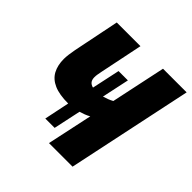

<svg xmlns="http://www.w3.org/2000/svg" viewBox="-184 -871 1029 1029"><g transform="rotate(45 330.5 -357.0)"><path d="M331.1 0 386.2 -257.8Q372.6 -250 357.9 -244.4Q343.3 -238.8 328.1 -234.4L294.9 -79.1H224.1L253.9 -222.7Q187 -222.7 146.2 -240.5Q105.5 -258.3 86.9 -292.7Q68.4 -327.1 68.4 -375.5Q68.4 -390.1 71 -410.4Q73.7 -430.7 77.6 -451.2L130.9 -713.9H310.5L260.3 -470.2Q257.3 -455.6 255.4 -444.1Q253.4 -432.6 253.4 -422.4Q253.4 -402.8 262.2 -391.8Q271 -380.9 287.6 -377L321.8 -536.6H392.6L359.4 -380.9Q373.5 -384.8 387.9 -390.4Q402.3 -396 415.5 -403.3L481.4 -713.9H660.6L509.8 0Z"/></g></svg>

Font: Open Sans SemiCondensed ExtraBold
Style: Italic
Weight: 800
Width: 4
Italic angle: -12°
Designer: Monotype Design Team
Foundry: Monotype Imaging Inc.
Version: Version 3.003